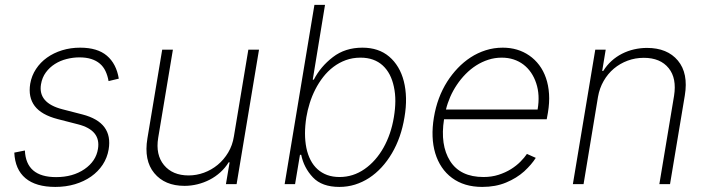

<svg xmlns="http://www.w3.org/2000/svg" viewBox="-20 -747 2874 779"><path d="M81 -136.4Q85.6 -28.4 207.7 -28.4Q275.6 -28.4 322.8 -60.7Q369.7 -93 377.5 -143.1Q389.9 -218.8 296.9 -242.5L214.1 -263.8Q148.1 -280.9 120.9 -316.8Q93.8 -352.6 102.6 -407.3Q108.3 -440 126.1 -467Q143.8 -494 170.6 -513.1Q197.4 -532.3 231.9 -543Q266.3 -553.6 305.4 -553.6Q375.4 -553.6 413.7 -521Q452.1 -488.3 462 -427.9L420.5 -418Q416.5 -440.7 408 -458.6Q399.5 -476.6 385.1 -488.8Q370.7 -501.1 350.3 -507.6Q329.9 -514.2 302.2 -514.2Q276.3 -514.2 250.4 -507.6Q224.4 -501.1 202.8 -487.4Q181.1 -473.7 166 -453.1Q150.9 -432.5 146.3 -404.8Q133.9 -329.2 233.3 -303.6L314.3 -282.7Q377.5 -266.3 403.8 -230.6Q430 -195 420.8 -140.6Q415.1 -106.9 396.7 -78.8Q378.2 -50.8 349.6 -30.7Q321 -10.7 284.1 0.4Q247.2 11.4 204.5 11.4Q125.4 11.4 83.3 -24Q41.2 -59.3 38 -127.8Z M578.1 -185.7 638.1 -545.5H681.5L621.8 -187.5Q610.8 -119.3 645.2 -77.4Q680 -35.2 745.4 -35.2Q777 -35.2 807.5 -46.3Q838.1 -57.5 863.1 -78.1Q888.1 -98.7 905.7 -128Q923.3 -157.3 929 -193.5L987.6 -545.5H1030.9L940 0H896.7L911.6 -88.4H907.7Q893.8 -65.7 873.9 -47.8Q854 -29.8 830.6 -17.8Q807.2 -5.7 781.1 0.7Q755 7.1 728.7 7.1Q648.4 7.1 605.8 -44.7Q563.2 -96.2 578.1 -185.7Z M1255.7 -727.3H1298.7L1248.9 -423.7H1253.2Q1280.5 -476.9 1330.6 -515.3Q1380.3 -553.6 1450.3 -553.6Q1516.3 -553.6 1558.9 -517.4Q1580.3 -499.3 1595.3 -474.1Q1610.4 -448.9 1618.4 -417.4Q1626.4 -386 1627.3 -349.3Q1628.2 -312.5 1621.1 -271.3Q1607.6 -188.6 1570.3 -125.4Q1551.5 -93.4 1528.1 -68Q1504.6 -42.6 1477.6 -25Q1450.6 -7.5 1420.3 2Q1389.9 11.4 1356.9 11.4Q1286.2 11.4 1249.6 -27.3Q1212.7 -66.4 1202.1 -119H1197.1L1177.2 0H1134.9ZM1223 -147Q1228.7 -119.3 1240.1 -97.5Q1251.4 -75.6 1268.3 -60.4Q1285.2 -45.1 1307.5 -36.9Q1329.9 -28.8 1357.6 -28.8Q1413 -28.8 1459.2 -61.1Q1482.2 -77.1 1501.6 -99.1Q1521 -121.1 1536 -147.9Q1551.1 -174.7 1561.8 -206Q1572.4 -237.2 1578.1 -271.7Q1583.8 -306.1 1584 -336.6Q1584.2 -367.2 1578.1 -394.9Q1572.4 -422.2 1561.1 -444.1Q1549.7 -465.9 1532.8 -481.4Q1516 -496.8 1493.4 -505Q1470.9 -513.1 1442.8 -513.1Q1410.5 -513.1 1383 -503Q1355.5 -492.9 1332.6 -475.5Q1309.7 -458.1 1291.4 -434.7Q1273.1 -411.2 1259.4 -384.4Q1245.7 -357.6 1236.7 -328.7Q1227.6 -299.7 1223 -271.7Q1212 -202.1 1223 -147Z M1740.4 -270.2Q1753.9 -351.9 1794.4 -415.8Q1813.2 -445.3 1837.2 -470.5Q1861.2 -495.7 1889.6 -514.2Q1918 -532.7 1950.8 -543.1Q1983.7 -553.6 2019.9 -553.6Q2081.3 -553.6 2127.5 -521.7Q2150.6 -505.7 2167.8 -482.8Q2185 -459.9 2195.1 -430.6Q2205.3 -401.3 2207.6 -365.9Q2209.9 -330.6 2203.1 -290.1L2198.2 -263.1H1781.6Q1765.3 -158.7 1806.1 -93.8Q1847.3 -28.8 1941.8 -28.8Q1974.8 -28.8 2002.8 -37.8Q2030.9 -46.9 2053.1 -60.7Q2075.3 -74.6 2091.6 -91.1Q2108 -107.6 2117.9 -122.5L2153.8 -106.5Q2145.6 -93.4 2133.9 -79.7Q2122.2 -66.1 2106.9 -51.8Q2076 -24.1 2033.4 -6.4Q1990.8 11.4 1936.4 11.4Q1863.3 11.4 1813.9 -25.2Q1789.4 -43.3 1772.4 -68.7Q1755.3 -94.1 1745.9 -125.4Q1736.5 -156.6 1735.1 -193.2Q1733.7 -229.8 1740.4 -270.2ZM1789.4 -302.6H2161.2Q2171.5 -361.9 2155.5 -409.4Q2147.7 -433.2 2134.6 -452.4Q2121.4 -471.6 2103.7 -485.1Q2085.9 -498.6 2063.7 -505.9Q2041.5 -513.1 2015.6 -513.1Q1987.2 -513.1 1961.1 -504.6Q1935 -496.1 1911.9 -481.4Q1888.8 -466.6 1869 -446.4Q1849.1 -426.1 1833.5 -402.7Q1817.8 -379.3 1806.6 -353.7Q1795.5 -328.1 1789.4 -302.6Z M2304.3 0 2395.2 -545.5H2437.5L2423.3 -459.2H2427.6Q2441.8 -482.2 2461.3 -499.8Q2480.8 -517.4 2503.9 -529.1Q2527 -540.8 2552.7 -546.7Q2578.5 -552.6 2605.1 -552.6Q2687.5 -552.6 2730.5 -501.1Q2773.4 -449.6 2758.5 -359.7L2698.5 0H2655.2L2714.8 -358Q2726.2 -429.3 2693.2 -470.2Q2659.4 -512.4 2592 -512.4Q2557.5 -512.4 2526.5 -500.9Q2495.4 -489.3 2470.7 -468.6Q2446 -447.8 2429.2 -418.5Q2412.3 -389.2 2406.2 -353.7L2347.7 0Z"/></svg>

Font: Inter P Extra Light
Style: Italic
Weight: 200
Italic angle: 9.39999°
Designer: Rasmus Andersson
Foundry: rsms
Version: Version 3.018;git-588b23468